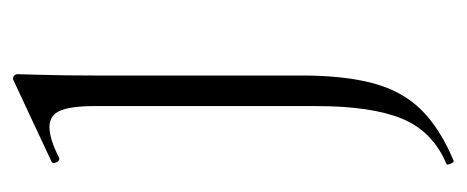

<svg xmlns="http://www.w3.org/2000/svg" viewBox="-231 -204 717 295"><g transform="rotate(-90 127.5 -56.5)"><path d="M161 -388Q161 -381 160 -349.5Q159 -318 159 -271V48Q159 114 147 158.5Q135 203 106.5 232Q78 261 28 282Q26 283 23.5 277.5Q21 272 23 271Q73 250 92.5 203Q112 156 112 71V-270Q112 -306 105 -322.5Q98 -339 80 -339Q71 -339 59.5 -335.5Q48 -332 32 -324Q28 -323 25.5 -328.5Q23 -334 27 -336L151 -394Q153 -395 154 -395Q157 -395 159 -393Q161 -391 161 -388Z"/></g></svg>

Font: Cormorant Light Light
Style: Regular
Weight: 300
Version: Version 4.000